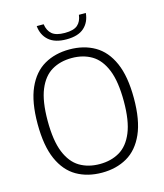

<svg xmlns="http://www.w3.org/2000/svg" viewBox="-134 -1033 973 1141"><g transform="rotate(-15 352.0 -462.0)"><path d="M352 9Q263 9 196.2 -29.5Q129.5 -68 92.5 -151.5Q55.5 -235 55.5 -370Q55.5 -505 92.8 -588.5Q130 -672 196.8 -710.5Q263.5 -749 352 -749Q440.5 -749 507.2 -710.5Q574 -672 611 -588.2Q648 -504.5 648 -370Q648 -235.5 610.8 -151.8Q573.5 -68 506.8 -29.5Q440 9 352 9ZM352 -44Q422 -44 474.5 -75Q527 -106 556.2 -177Q585.5 -248 585.5 -367.5Q585.5 -490 556.2 -561.8Q527 -633.5 474.5 -664.8Q422 -696 352 -696Q281.5 -696 229 -665Q176.5 -634 147.2 -563.2Q118 -492.5 118 -372.5Q118 -250 147.2 -178.2Q176.5 -106.5 229 -75.2Q281.5 -44 352 -44ZM353 -811Q281.5 -811 243.8 -844.2Q206 -877.5 201 -933H243.5Q249.5 -892.5 274.2 -871.5Q299 -850.5 353 -850.5Q407 -850.5 431.2 -871.5Q455.5 -892.5 460.5 -933H503Q498 -877 461.2 -844Q424.5 -811 353 -811Z"/></g></svg>

Font: Encode Sans Lt
Style: Regular
Weight: 300
Designer: Multiple Designers
Foundry: Impallari Type
Version: Version 3.002; ttfautohint (v1.8.3) -l 8 -r 50 -G 200 -x 14 